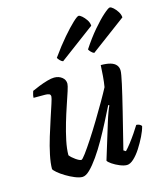

<svg xmlns="http://www.w3.org/2000/svg" viewBox="-113 -843 797 929"><g transform="rotate(-15 285.5 -379.0)"><path d="M185 0Q170 0 148 -9Q126 -18 104.5 -31Q83 -44 68.5 -56.5Q54 -69 52 -75Q52 -104 60.5 -145Q69 -186 82.5 -230Q96 -274 109 -313.5Q122 -353 131 -380.5Q140 -408 140 -415Q140 -425 132.5 -428Q125 -431 113 -431H55Q55 -441 58 -450.5Q61 -460 62 -464Q77 -471 98.5 -479.5Q120 -488 141 -494Q162 -500 176 -500Q199 -500 215 -487.5Q231 -475 231 -455Q231 -446 222.5 -419.5Q214 -393 201 -355Q188 -317 175.5 -274.5Q163 -232 154.5 -191.5Q146 -151 146 -119Q156 -106 174 -93.5Q192 -81 201 -81Q206 -81 223.5 -104.5Q241 -128 265.5 -165.5Q290 -203 316 -246Q342 -289 364.5 -328Q387 -367 400 -392Q404 -415 406.5 -445.5Q409 -476 410 -500Q439 -500 458 -494.5Q477 -489 486.5 -477.5Q496 -466 496 -449Q496 -435 485 -385Q474 -335 454.5 -256Q435 -177 409 -73L420 -66Q431 -77 446.5 -97Q462 -117 477 -139Q492 -161 501 -176Q510 -176 517.5 -172Q525 -168 527 -163Q522 -142 508.5 -114.5Q495 -87 478 -60.5Q461 -34 442.5 -17Q424 0 408 0Q393 0 372.5 -8.5Q352 -17 336 -28Q320 -39 317 -46L372 -225Q380 -251 388 -272.5Q396 -294 400 -301L395 -304Q378 -270 357 -229Q336 -188 313 -147.5Q290 -107 266.5 -73.5Q243 -40 222.5 -20Q202 0 185 0ZM395 -565Q387 -568 379.5 -576Q372 -584 370 -589Q402 -638 434.5 -676Q467 -714 492 -736Q517 -758 524 -758Q531 -758 541.5 -748.5Q552 -739 561 -725Q570 -711 571 -696ZM239 -565Q232 -567 224 -575Q216 -583 214 -589Q251 -641 283.5 -678.5Q316 -716 338.5 -737Q361 -758 368 -758Q374 -758 384.5 -749Q395 -740 404.5 -726Q414 -712 415 -696Z"/></g></svg>

Font: Texturina Medium 12pt Medium
Style: Italic
Weight: 500
Italic angle: -11°
Version: Version 1.002